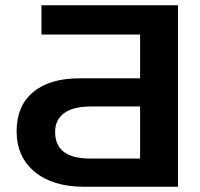

<svg xmlns="http://www.w3.org/2000/svg" viewBox="-20 -708 759 728"><path d="M43 -210Q43 -306.2 105.5 -358.6Q168 -411.1 282.2 -411.1H511.2V-577.1H137.2V-688H654.8V0H296.9Q181.2 0 111.8 -56.2Q43 -113.3 43 -210ZM189 -208Q189 -106.9 320.8 -106.9H511.2V-304.2H324.2Q257.3 -304.2 223.1 -279.1Q189 -253.9 189 -208Z"/></svg>

Font: Libra Sans Modern
Style: Bold
Weight: 700
Foundry: Stefan Peev, Context Ltd
Version: Version 1.000